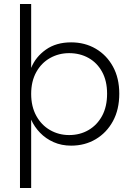

<svg xmlns="http://www.w3.org/2000/svg" viewBox="-20 -721 664 961"><path d="M136 220H80V-701H136V-381Q158 -436 209.5 -472.5Q261 -509 336 -509Q405 -509 459.5 -477Q514 -445 545.5 -387.5Q577 -330 577 -252Q577 -173 545.5 -115Q514 -57 459.5 -24.5Q405 8 336 8Q288 8 248.5 -9.5Q209 -27 180.5 -56.5Q152 -86 136 -122ZM516 -252Q516 -316 491 -361.5Q466 -407 423 -431Q380 -455 326 -455Q274 -455 230.5 -430.5Q187 -406 161.5 -360Q136 -314 136 -251Q136 -188 161.5 -141.5Q187 -95 230.5 -70Q274 -45 326 -45Q380 -45 423 -70Q466 -95 491 -141Q516 -187 516 -252Z"/></svg>

Font: Albert Sans Light
Style: Regular
Weight: 300
Designer: Andreas Rasmussen
Foundry: a.Foundry
Version: Version 1.025